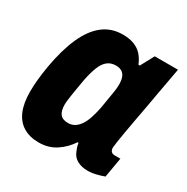

<svg xmlns="http://www.w3.org/2000/svg" viewBox="-132 -653 760 780"><g transform="rotate(30 248.0 -263.5)"><path d="M149 12Q106 12 76 -6.5Q46 -25 31 -61Q16 -97 16 -150Q16 -177 19 -207.5Q22 -238 28 -273Q43 -359 69.5 -418.5Q96 -478 135 -508.5Q174 -539 227 -539Q259 -539 281.5 -530Q304 -521 318.5 -504.5Q333 -488 343 -464H349L383 -527H492L468 -395Q464 -370 457.5 -335.5Q451 -301 444.5 -265.5Q438 -230 432.5 -198.5Q427 -167 424 -146Q421 -125 421 -121Q421 -109 427 -103Q433 -97 443 -97H470L454 -4Q438 2 418 7Q398 12 378 12Q351 12 330 1Q309 -10 300 -35Q297 -42 294.5 -49.5Q292 -57 291 -67L286 -68Q264 -34 229.5 -11Q195 12 149 12ZM213 -116Q229 -116 242 -123.5Q255 -131 266 -146.5Q277 -162 284.5 -184.5Q292 -207 298 -236Q305 -279 309 -302Q313 -325 314 -336.5Q315 -348 315 -355Q315 -375 310 -388.5Q305 -402 294 -409Q283 -416 266 -416Q243 -416 227 -403.5Q211 -391 200.5 -365Q190 -339 182 -299Q174 -255 170.5 -231Q167 -207 165.5 -195.5Q164 -184 164 -175Q164 -145 175.5 -130.5Q187 -116 213 -116Z"/></g></svg>

Font: Archivo Condensed ExtraBold
Style: Italic
Weight: 800
Width: 3
Italic angle: -10°
Designer: Hector Gatti
Foundry: Omnibus-Type
Version: Version 2.001